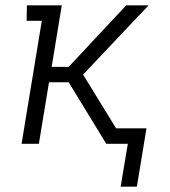

<svg xmlns="http://www.w3.org/2000/svg" viewBox="-20 -540 640 721"><path d="M433 161 460 0H379L238 -231H164L126 0H61L137 -462H80L81 -520H212L174 -289H238L454 -520H538L292 -260L416 -58H530L494 161Z"/></svg>

Font: Iosevka HT Light Extended
Style: Italic
Weight: 300
Width: 7
Italic angle: -9°
Monospace: yes
Designer: Belleve Invis
Foundry: Belleve Invis
Version: Version 32.3.0; ttfautohint (v1.8.4)